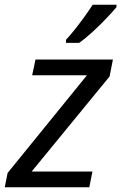

<svg xmlns="http://www.w3.org/2000/svg" viewBox="-35 -786 509 806"><path d="M-15 0 -3 -60 330 -470H100L114 -536H439L425 -465L98 -66H353L340 0ZM242 -619Q260 -638 280.5 -664Q301 -690 320.5 -717Q340 -744 354 -766H454V-756Q440 -739 412.5 -710Q385 -681 354 -652.5Q323 -624 297 -606H242Z"/></svg>

Font: Noto Sans
Style: Italic
Weight: 400
Italic angle: -12°
Designer: Monotype Design Team
Foundry: Monotype Imaging Inc.
Version: Version 2.013; ttfautohint (v1.8.4.7-5d5b)